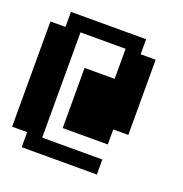

<svg xmlns="http://www.w3.org/2000/svg" viewBox="-107 -656 713 750"><g transform="rotate(20 250.0 -281.0)"><path d="M0 -500H62.5V-562.5H375V-500H437.5V-187.5H375V-125H187.5V-375H312.5V-500H125V-62.5H375V0H62.5V-62.5H0Z"/></g></svg>

Font: NeoDunggeunmo Code
Style: Regular
Weight: 400
Monospace: yes
Version: Version 1.600